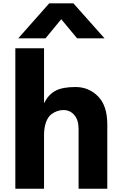

<svg xmlns="http://www.w3.org/2000/svg" viewBox="-20 -1103 730 1156"><path d="M72.3 33.2V-812.5H245.1V-481.4Q270.5 -532.2 312.5 -555.7Q354.5 -579.1 434.6 -579.1Q514.6 -579.1 570.3 -522.9Q626 -466.8 626 -353.5V33.2H453.1V-327.1Q453.1 -380.9 427.2 -410.6Q401.4 -440.4 362.3 -440.4Q323.2 -440.4 289.1 -415Q269.5 -400.4 257.3 -367.7Q245.1 -335 245.1 -288.1V33.2ZM89.8 -872.1 276.4 -1083H421.9L609.4 -872.1H444.3L348.6 -987.3L253.9 -872.1Z"/></svg>

Font: GenEi M Gothic v2 Heavy
Style: Regular
Weight: 800
Version: Version 2.0